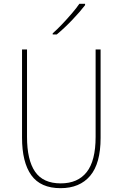

<svg xmlns="http://www.w3.org/2000/svg" viewBox="-20 -972 640 1002"><path d="M296 10Q192 10 143.5 -57.5Q95 -125 95 -254V-714H121V-258Q121 -137 163 -76Q205 -15 297 -15Q386 -15 432.5 -74Q479 -133 479 -258V-714H505V-252Q505 -119 450.5 -54.5Q396 10 296 10ZM255 -798Q278 -818 304.5 -846Q331 -874 355.5 -902.5Q380 -931 394 -952H424V-945Q398 -911 357 -868Q316 -825 276 -792H255Z"/></svg>

Font: Noto Sans Mono Thin
Style: Regular
Weight: 100
Designer: Monotype Design Team
Foundry: Monotype Imaging Inc.
Version: Version 2.014